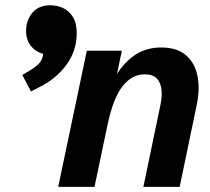

<svg xmlns="http://www.w3.org/2000/svg" viewBox="-20 -724 814 744"><path d="M100.1 -369.6 66.4 -433.6 81.5 -442.4Q116.2 -461.9 130.9 -477.5Q145.5 -493.2 147.5 -516.6L149.4 -535.2L167 -511.7Q126.5 -516.1 103.8 -541.3Q81.1 -566.4 81.1 -603Q81.1 -645.5 105.5 -674.6Q129.9 -703.6 174.8 -703.6Q200.7 -703.6 224.1 -692.9Q247.6 -682.1 262.5 -658.4Q277.3 -634.8 277.3 -595.7Q277.3 -527.8 237.8 -473.4Q198.2 -418.9 132.3 -386.2ZM205.6 0 316.4 -527.3H452.1L427.2 -408.2L428.2 -429.7Q460.9 -482.9 503.9 -511.5Q546.9 -540 605 -540Q666 -540 700.7 -510Q735.4 -480 745.4 -429Q755.4 -377.9 741.7 -314.5L676.3 0H535.6L601.1 -314.5Q608.4 -347.7 606 -375.2Q603.5 -402.8 588.1 -419.4Q572.8 -436 540.5 -436Q491.7 -436 455.3 -390.4Q418.9 -344.7 397 -241.7L346.2 0Z"/></svg>

Font: Schibsted Grotesk
Style: Bold Italic
Weight: 700
Italic angle: -12°
Designer: Bakken & Baeck AS, Henrik Kongsvoll
Foundry: Schibsted ASA
Version: Version 1.100;gftools[0.9.25]